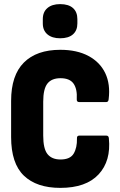

<svg xmlns="http://www.w3.org/2000/svg" viewBox="-20 -905 584 933"><path d="M273 8Q158 8 96 -51.5Q34 -111 34 -239V-415Q34 -539 96 -601Q158 -663 273 -663Q354 -663 410 -633Q466 -603 491.5 -549.5Q517 -496 508 -423Q507 -409 496 -409H365Q352 -409 353 -423Q356 -472 337.5 -498.5Q319 -525 274 -525Q231 -525 210.5 -499Q190 -473 190 -411V-246Q190 -182 211 -156Q232 -130 274 -130Q321 -130 338 -158.5Q355 -187 354 -232Q353 -246 365 -246H497Q508 -246 509 -233Q520 -123 459 -57.5Q398 8 273 8ZM272 -719Q233 -719 210.5 -738Q188 -757 188 -791V-812Q188 -847 210.5 -866Q233 -885 272 -885Q313 -885 334.5 -866Q356 -847 356 -812V-791Q356 -757 334.5 -738Q313 -719 272 -719Z"/></svg>

Font: Sofia Sans Condensed Black
Style: Regular
Weight: 900
Designer: Botio Nikoltchev, Ani Petrova
Foundry: lettersoup
Version: Version 4.101